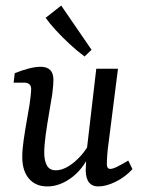

<svg xmlns="http://www.w3.org/2000/svg" viewBox="-20 -663 513 690"><path d="M150 7Q108 7 84 -21Q60 -49 60 -99Q60 -125 65 -159.5Q70 -194 76 -228Q82 -262 86 -286Q88 -301 90 -317Q92 -333 92 -343Q92 -355 85 -360.5Q78 -366 68 -366H29L33 -400Q60 -411 84 -417Q108 -423 126 -423Q172 -423 172 -376Q172 -368 171 -355.5Q170 -343 168 -326Q163 -294 156 -254Q149 -214 144 -177Q139 -140 139 -114Q139 -86 148.5 -68.5Q158 -51 181 -51Q203 -51 227 -66Q251 -81 272 -105Q293 -129 306 -156L312 -130Q286 -63 241.5 -28Q197 7 150 7ZM333 7Q312 7 300.5 -6.5Q289 -20 288 -50Q288 -62 289.5 -84.5Q291 -107 292 -125L326 -416H404L370 -148Q367 -127 365.5 -107Q364 -87 364 -74Q364 -56 376 -56Q385 -56 400.5 -63.5Q416 -71 441 -86L456 -55Q429 -26 395 -9.5Q361 7 333 7ZM309 -484 284 -460Q258 -479 231 -504Q204 -529 181 -554Q158 -579 144 -599L200 -643Z"/></svg>

Font: Yrsa
Style: Italic
Weight: 400
Italic angle: -7.10001°
Designer: Anna Giedrys (Yrsa+Rasa design), David Brezina (Yrsa art-direction, Rasa art-direction, design)
Foundry: Rosetta Type Foundry
Version: Version 2.004